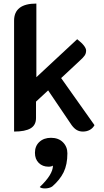

<svg xmlns="http://www.w3.org/2000/svg" viewBox="-20 -729 585 1077"><path d="M510 -27Q501 -10 484 -0.5Q467 9 445 9Q426 9 411 0.5Q396 -8 382 -27L250 -222L182 -159V-67Q182 -27 151.5 -9Q121 9 59 9V-613Q59 -709 184 -709V-296L413 -509Q463 -470 463 -445Q463 -429 454.5 -417Q446 -405 428 -389L323 -291ZM277 200Q268 206 252 206Q219 206 197.5 185Q176 164 176 128Q176 90 201 67Q226 44 266 44Q308 44 333 69Q358 94 358 131Q358 194 337 237Q316 280 273 317Q266 322 255 325Q244 328 232 328Q211 328 203 320Q277 250 277 200Z"/></svg>

Font: K2D
Style: Bold
Weight: 700
Designer: Katatrad Aksorn Co.,Ltd.
Foundry: Cadson Demak Co.,Ltd.
Version: Version 1.000; ttfautohint (v1.6)